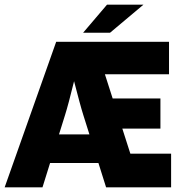

<svg xmlns="http://www.w3.org/2000/svg" viewBox="-23 -807 782 827"><path d="M-3 0 219 -627H335Q327 -589 316.5 -543.5Q306 -498 295 -453Q284 -408 274 -370.5Q264 -333 257 -311L160 0ZM585 0H434L336 -311Q329 -333 319 -370Q309 -407 297.5 -451.5Q286 -496 275 -542Q264 -588 256 -627H384ZM138 -105V-228H443V-105ZM360 -487V-627H705V-487ZM421 -253V-383H668V-253ZM512 0V-145H714V0ZM595 -787 451 -666H335L438 -787Z"/></svg>

Font: Blinker
Style: Regular
Weight: 400
Designer: Juergen Huber
Foundry: supertype
Version: 1.017